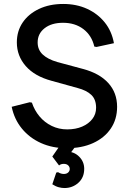

<svg xmlns="http://www.w3.org/2000/svg" viewBox="-20 -734 656 969"><path d="M317 14Q245 14 187 -12Q129 -38 90.5 -85Q52 -132 39 -195L130 -218L141 -216Q154 -177 179.5 -146.5Q205 -116 241 -98.5Q277 -81 319 -81Q362 -81 394.5 -95Q427 -109 446 -133.5Q465 -158 465 -190Q465 -232 441 -255Q417 -278 371 -290L241 -326Q155 -349 110 -400.5Q65 -452 65 -520Q65 -577 94.5 -620.5Q124 -664 177 -689Q230 -714 299 -714Q366 -714 419.5 -689.5Q473 -665 508.5 -621Q544 -577 555 -516L467 -497L456 -499Q443 -555 401 -587Q359 -619 298 -619Q240 -619 205 -591.5Q170 -564 170 -520Q170 -483 195.5 -459Q221 -435 269 -421L399 -386Q482 -364 526.5 -315Q571 -266 571 -195Q571 -132 539 -85Q507 -38 450 -12Q393 14 317 14ZM305 215Q292 215 276.5 211Q261 207 244 196L264 137L273 135Q281 140 288.5 142Q296 144 302 144Q316 144 324 136.5Q332 129 332 119Q332 108 324 100.5Q316 93 302 93Q287 93 278 101L244 56L292 -13H374L308 76L295 33Q300 32 305 31.5Q310 31 316 31Q354 31 379.5 56.5Q405 82 405 118Q405 162 375.5 188.5Q346 215 305 215Z"/></svg>

Font: Fustat SemiBold
Style: Regular
Weight: 600
Designer: Mohamed Gaber, Khaled Hosny, Laura Garcia Mut
Foundry: Kief Type Foundry, Alif Type Foundry, Hard Type Foundry
Version: Version 1.007